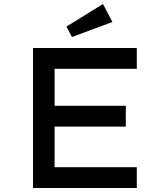

<svg xmlns="http://www.w3.org/2000/svg" viewBox="-20 -940 827 960"><path d="M145 0V-700H664V-596H253V-104H664V0ZM200 -307V-411H609V-307ZM340 -755 312 -807 495 -920 542 -830Z"/></svg>

Font: Lexend Giga
Style: Regular
Weight: 400
Designer: Bonnie Shaver-Troup, Thomas Jockin
Foundry: Lexend
Version: Version 1.007